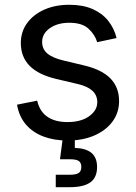

<svg xmlns="http://www.w3.org/2000/svg" viewBox="-20 -568 559 792"><path d="M259.3 11.7Q203.1 11.7 159.2 -4.9Q115.2 -21.5 86.9 -54.4Q58.6 -87.4 50.3 -136.2L133.3 -152.8Q144 -107.4 176 -85.9Q208 -64.5 257.8 -64.5Q314.5 -64.5 347.9 -88.6Q381.3 -112.8 381.3 -146.5Q381.3 -174.8 361.3 -193.4Q341.3 -211.9 301.8 -221.2L212.4 -242.2Q138.2 -259.8 102.1 -296.6Q65.9 -333.5 65.9 -390.6Q65.9 -437 91.8 -472.7Q117.7 -508.3 162.8 -528.3Q208 -548.3 265.6 -548.3Q321.3 -548.3 361.1 -531Q400.9 -513.7 425.8 -482.9Q450.7 -452.1 460.9 -411.1L380.9 -394Q371.6 -425.3 345 -449.7Q318.4 -474.1 266.1 -474.1Q217.3 -474.1 185.5 -451.7Q153.8 -429.2 153.8 -395Q153.8 -365.2 175.8 -346.9Q197.8 -328.6 243.7 -317.9L326.2 -298.3Q400.4 -280.8 435.8 -244.1Q471.2 -207.5 471.2 -151.4Q471.2 -103.5 444.3 -66.9Q417.5 -30.3 369.6 -9.3Q321.8 11.7 259.3 11.7ZM210 204.1V152.8H267.6Q293.9 152.8 304.7 145.5Q315.4 138.2 315.4 120.6Q315.4 103 304.7 95.9Q293.9 88.9 267.6 88.9H227.5L242.2 -23.4H288.6V0V42Q335.4 43.9 357.9 63.2Q380.4 82.5 380.4 121.1Q380.4 164.1 352.8 184.1Q325.2 204.1 268.1 204.1Z"/></svg>

Font: Inter 17pt
Style: Regular
Weight: 400
Version: Version 4.001;git-66647c0bb